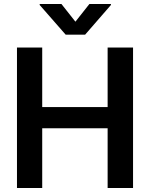

<svg xmlns="http://www.w3.org/2000/svg" viewBox="-20 -946 755 966"><path d="M65.4 -707H192.4V-407.2H521.5V-707H649.4V0H521.5V-300.8H192.4V0H65.4ZM359.4 -836.9 429.7 -925.8H538.1V-920.9L408.2 -771.5H310.5L179.7 -920.9V-925.8H289.1Z"/></svg>

Font: Pretendard JP SemiBold
Style: Regular
Weight: 600
Designer: Base glyphs from Inter by Rasmus Andersson; Hangeul glyphs from Noto Sans CJK(Source Han Sans) by Jang Soo-young and Kan
Foundry: Kil Hyung-jin
Version: Version 1.309